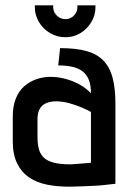

<svg xmlns="http://www.w3.org/2000/svg" viewBox="-20 -691 490 722"><path d="M339 -671H271V-664Q271 -646 258 -632.5Q245 -619 226 -619Q207 -619 193.5 -632.5Q180 -646 180 -664V-671H111V-664Q111 -634 126.5 -608Q142 -582 168.5 -566.5Q195 -551 226 -551Q257 -551 282.5 -566.5Q308 -582 323.5 -608Q339 -634 339 -664ZM322 -340Q305 -359 279.5 -373Q254 -387 226 -394.5Q198 -402 170 -402Q142 -402 116.5 -393Q91 -384 71 -366.5Q51 -349 39.5 -320.5Q28 -292 28 -253V-160Q28 -110 44.5 -76.5Q61 -43 90 -23.5Q119 -4 157.5 3.5Q196 11 241 11Q259 11 278.5 10Q298 9 317.5 8.5Q337 8 355 6.5Q373 5 388 3Q403 1 414 0V-301Q414 -360 403 -400Q392 -440 367.5 -464.5Q343 -489 303.5 -499.5Q264 -510 206 -510L199 -445Q228 -445 251 -440Q274 -435 289.5 -423.5Q305 -412 313.5 -392Q322 -372 322 -340ZM322 -270V-79Q322 -79 317.5 -78.5Q313 -78 305 -77.5Q297 -77 287 -76Q277 -75 266.5 -74.5Q256 -74 246 -73Q206 -73 181.5 -79.5Q157 -86 144 -99Q131 -112 126 -131Q121 -150 121 -175V-243Q121 -263 127 -276.5Q133 -290 143 -297Q153 -304 165 -307Q177 -310 189 -310Q215 -310 240.5 -303Q266 -296 288 -286.5Q310 -277 322 -270Z"/></svg>

Font: Advent Pro SemiBold
Style: Regular
Weight: 600
Designer: VivaRado, Andreas Kalpakidis
Foundry: VivaRado, Andreas Kalpakidis
Version: Version 3.000